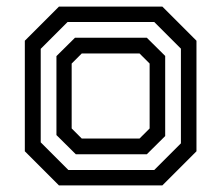

<svg xmlns="http://www.w3.org/2000/svg" viewBox="-20 -560 668 580"><path d="M158 0 55 -103V-437L158 -540H470.5L573.5 -437V-103L470.5 0ZM186.5 -46.5H446L526.5 -127V-413L446 -493.5H184L103 -412.5V-130ZM209 -94 150.5 -152V-390.5L206.5 -446H423.5L479 -391V-149L423.5 -94ZM227 -141.5H401.5L432 -172V-368L401.5 -398.5H227L196.5 -368V-172Z"/></svg>

Font: Tourney Thin Medium
Style: Regular
Weight: 500
Version: Version 1.015